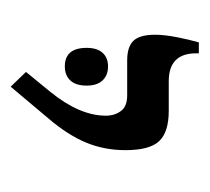

<svg xmlns="http://www.w3.org/2000/svg" viewBox="-36 -650 384 351"><g transform="rotate(90 155.5 -475.0)"><path d="M112 -331 148 -375Q192 -429 192 -477Q192 -493 183.5 -504.5Q175 -516 155 -516H91Q66 -516 55 -527.5Q44 -539 44 -567Q44 -584 48.5 -607Q53 -630 58 -647H78V-642Q78 -592 129 -592H183Q222 -592 238.5 -574.5Q255 -557 255 -513Q255 -474 241 -440.5Q227 -407 197 -372L139 -303ZM102 -481Q118 -481 127.5 -471Q137 -461 137 -442Q137 -422 127.5 -412Q118 -402 102 -402Q68 -402 68 -442Q68 -461 77 -471Q86 -481 102 -481Z"/></g></svg>

Font: Noto Serif Hebrew Light
Style: Regular
Weight: 300
Designer: Monotype Design Team
Foundry: Monotype Imaging Inc.
Version: Version 1.000